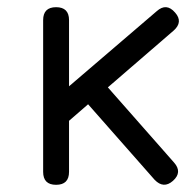

<svg xmlns="http://www.w3.org/2000/svg" viewBox="-20 -514 537 534"><path d="M100 -36V-458Q100 -494 136 -494Q172 -494 172 -458V-274L416 -483Q443 -507 467 -479Q490 -453 463 -429L280 -271L464 -62Q488 -35 461 -11Q435 12 410 -14L225 -224L172 -178V-36Q172 0 136 0Q100 0 100 -36Z"/></svg>

Font: Jura SemiBold
Style: Regular
Weight: 600
Designer: Daniel Johnson, Alexei Vanyashin
Foundry: Daniel Johnson
Version: Version 5.103